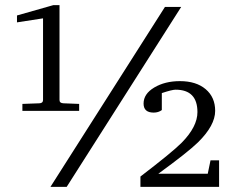

<svg xmlns="http://www.w3.org/2000/svg" viewBox="-20 -725 915 745"><path d="M830.1 0H524.9V-40Q649.4 -135.3 685.1 -171.4Q746.1 -233.4 746.1 -290Q746.1 -377 661.1 -377Q647.5 -377 607.9 -363.8V-297.9Q594.7 -288.1 576.2 -288.1Q537.1 -288.1 537.1 -323.2Q537.1 -360.8 578.6 -385.5Q620.1 -410.2 678.2 -410.2Q741.2 -410.2 778.1 -378.9Q814.9 -347.7 814.9 -294.9Q814.9 -238.3 748.5 -172.9Q709 -134.3 594.2 -50.8H786.1L796.9 -103H830.1ZM683.1 -698.2 238.8 0H175.8L620.1 -698.2ZM287.1 -294.9H66.9V-321.8L132.8 -324.2Q147 -324.7 147 -336.9V-653.8L45.9 -638.2V-665L187 -705.1H210.9V-336.9Q210.9 -324.7 226.1 -324.2L287.1 -321.8Z"/></svg>

Font: Ezra SIL SR
Style: Regular
Weight: 400
Designer: Development by SIL's NRSI team. OpenType tables by Ralph Hancock ( hancock@dircon.co.uk ).
Foundry: Development by SIL's NRSI team.
Version: Version 2.51; 2007